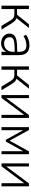

<svg xmlns="http://www.w3.org/2000/svg" viewBox="1453 -2003 557 3503"><g transform="rotate(90 1731.5 -251.5)"><path d="M84 0V-501H145V-284H249L423 -501H491L310 -274Q340 -266 362.5 -243Q385 -220 416 -170L519 0H452L357 -157Q338 -188 321.5 -205Q305 -222 284 -228.5Q263 -235 232 -235H145V0Z M768 7Q727 7 686.5 -9.5Q646 -26 617 -66Q593 -101 593 -144Q593 -197 623 -229Q653 -261 718 -274Q780 -287 925 -287V-325Q925 -394 896 -424.5Q867 -455 809 -455Q719 -455 637 -401L614 -449Q649 -475 698.5 -492.5Q748 -510 806 -510Q986 -510 986 -320V0H925V-89Q900 -38 858.5 -15.5Q817 7 768 7ZM773 -47Q814 -47 848.5 -65.5Q883 -84 904 -120Q925 -156 925 -207V-241Q817 -241 761 -233.5Q705 -226 684 -208Q659 -187 659 -147Q659 -114 675 -92Q691 -70 717 -58.5Q743 -47 773 -47Z M1191 0V-501H1252V-284H1356L1530 -501H1598L1417 -274Q1447 -266 1469.5 -243Q1492 -220 1523 -170L1626 0H1559L1464 -157Q1445 -188 1428.5 -205Q1412 -222 1391 -228.5Q1370 -235 1339 -235H1252V0Z M1714 0V-501H1770V-86L2079 -501H2132V0H2076V-414L1767 0Z M2300 0V-501H2352L2546 -148L2742 -501H2793V0H2738V-396L2563 -80H2530L2355 -397V0Z M2961 0V-501H3017V-86L3326 -501H3379V0H3323V-414L3014 0Z"/></g></svg>

Font: Winston Light
Style: Regular
Weight: 300
Designer: Original fonts by Vernon Adams / Changes by Cristiano Sobral
Foundry: Original fonts by Vernon Adams / Changes by Cristiano Sobral
Version: Version 2.503;July 17, 2020;FontCreator 13.0.0.2655 64-bit